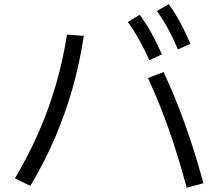

<svg xmlns="http://www.w3.org/2000/svg" viewBox="-20 -875 1040 916"><path d="M693 -587.3Q667.3 -643.3 643.1 -686.5Q619 -729.6 589.6 -770L647 -804.3Q678.7 -761.3 703.3 -715.5Q728 -669.7 752.3 -616ZM829 -639.3Q804.6 -696 780.8 -739.5Q757 -783 728.3 -822.6L785 -855Q816.7 -811.3 841 -765.5Q865.3 -719.7 888.3 -666ZM870.6 20.7Q830.6 -129.7 785.6 -257.3Q740.6 -385 685.6 -503L760.7 -531Q816 -412.3 862.2 -283.5Q908.4 -154.7 950.7 -0.7ZM51 -23.7Q116.3 -133.7 165 -245.2Q213.6 -356.7 247.1 -472.3Q280.6 -588 299.6 -710L379.7 -704Q360.7 -576.3 326.4 -455Q292 -333.7 242.2 -217.5Q192.4 -101.3 125 11.7Z"/></svg>

Font: M PLUS 2 Thin
Style: Regular
Weight: 100
Designer: Coji Morishita
Foundry: UNDERFOREST DESIGN
Version: Version 1.001